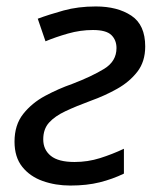

<svg xmlns="http://www.w3.org/2000/svg" viewBox="-20 -565 499 595"><path d="M198 10Q152 10 112.5 -4Q73 -18 49 -48Q25 -78 25 -126Q25 -178 52 -212Q79 -246 120 -268Q161 -290 204 -305Q264 -328 302.5 -351.5Q341 -375 341 -416Q341 -441 325 -456.5Q309 -472 268 -472Q229 -472 190.5 -461Q152 -450 121 -437L97 -507Q132 -520 177 -532.5Q222 -545 277 -545Q344 -545 387 -516.5Q430 -488 430 -421Q430 -374 405.5 -342.5Q381 -311 342.5 -289.5Q304 -268 262 -253Q216 -236 183 -220.5Q150 -205 132 -185Q114 -165 114 -133Q114 -101 137.5 -82Q161 -63 211 -63Q252 -63 290 -75Q328 -87 364 -104V-27Q329 -10 289 0Q249 10 198 10Z"/></svg>

Font: BC Sans
Style: Italic
Weight: 400
Italic angle: -12°
Designer: Monotype Design Team
Designer: Province of B.C.
Foundry: Monotype Imaging Inc.
Version: Version 2.000;GOOG;noto-source:20170915:90ef993387c0